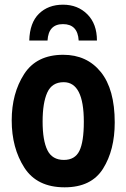

<svg xmlns="http://www.w3.org/2000/svg" viewBox="-20 -791 540 820"><path d="M249 -771Q186 -771 146.5 -732.5Q107 -694 105 -618H183Q187 -688 249 -688Q312 -688 316 -618H394Q394 -689 353 -730Q312 -771 249 -771ZM470 -268Q470 -410 410.5 -483.5Q351 -557 250 -557Q136 -557 83 -474.5Q30 -392 30 -277Q30 -159 84 -75Q138 9 256 9Q370 9 420 -70.5Q470 -150 470 -268ZM162 -272Q162 -352 182 -396Q202 -440 252 -440Q338 -440 338 -271Q338 -185 319 -146.5Q300 -108 253 -108Q203 -108 182.5 -149.5Q162 -191 162 -272Z"/></svg>

Font: Noto Sans Mono UI Condensed
Style: Bold
Weight: 700
Width: 3
Designer: Monotype Design team
Foundry: Monotype Imaging Inc.
Version: 1.000